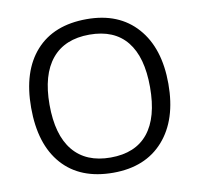

<svg xmlns="http://www.w3.org/2000/svg" viewBox="-81 -810 941 905"><g transform="rotate(-10 389.5 -357.5)"><path d="M717.8 -357.9Q717.8 -186.5 631.1 -88.4Q544.4 9.8 390.1 9.8Q232.4 9.8 146.7 -86.7Q61 -183.1 61 -358.9Q61 -533.2 147 -629.2Q232.9 -725.1 391.1 -725.1Q544.9 -725.1 631.3 -627.4Q717.8 -529.8 717.8 -357.9ZM148.9 -357.9Q148.9 -212.9 210.7 -137.9Q272.5 -63 390.1 -63Q508.8 -63 569.3 -137.7Q629.9 -212.4 629.9 -357.9Q629.9 -502 569.6 -576.4Q509.3 -650.9 391.1 -650.9Q272.5 -650.9 210.7 -575.9Q148.9 -501 148.9 -357.9Z"/></g></svg>

Font: f05544669
Style: Regular
Weight: 400
Foundry: Ascender Corporation
Version: Version 1.10